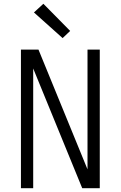

<svg xmlns="http://www.w3.org/2000/svg" viewBox="-20 -998 640 1018"><path d="M91 0V-735H184L444 -100V-735H509V0H416L156 -635V0ZM312 -796 160 -932 210 -978 352 -834Z"/></svg>

Font: Iosevka SS04 Light Extended
Style: Regular
Weight: 300
Width: 7
Monospace: yes
Designer: Belleve Invis
Foundry: Belleve Invis
Version: Version 19.0.0; ttfautohint (v1.8.4)